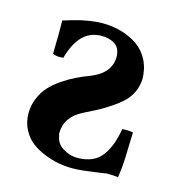

<svg xmlns="http://www.w3.org/2000/svg" viewBox="-76 -509 540 586"><g transform="rotate(15 193.5 -216.0)"><path d="M354 -144Q353 -125.5 352.5 -102.1Q352.1 -78.6 351.6 -65.9Q351.1 -53.2 349.6 -35.6Q348.1 -18.1 345.2 0Q334 -2 311 -2Q305.2 -2 303.2 -1Q295.9 0 275.4 2.9Q254.9 5.9 236.8 7.8Q218.8 9.8 204.1 9.8Q182.1 9.8 159.9 5.9Q137.7 2 114 -7.6Q90.3 -17.1 72.3 -31Q54.2 -44.9 42.5 -67.6Q30.8 -90.3 30.8 -118.2Q30.8 -143.6 40.3 -166Q49.8 -188.5 64.2 -204.3Q78.6 -220.2 100.1 -234.9Q121.6 -249.5 141.1 -259Q160.6 -268.6 185.1 -277.8Q246.1 -302.2 246.1 -355Q246.1 -357.4 245.6 -360.4Q245.1 -363.3 245.1 -363.8Q242.2 -384.3 225.8 -394Q209.5 -403.8 185.1 -403.8Q115.7 -403.8 89.8 -309.1Q69.3 -306.2 56.2 -313Q58.1 -384.3 57.1 -418Q59.1 -418.5 68.4 -421.4Q77.6 -424.3 81.3 -425.3Q85 -426.3 94.2 -429Q103.5 -431.6 109.1 -432.9Q114.7 -434.1 124.5 -436Q134.3 -438 141.8 -439Q149.4 -439.9 159.2 -440.9Q168.9 -441.9 178.2 -441.9Q210.4 -441.9 239 -433.6Q267.6 -425.3 290.3 -409.4Q313 -393.6 326.4 -367.2Q339.8 -340.8 339.8 -307.1Q336.9 -264.6 308.1 -235.8Q292 -220.2 269.5 -205.6Q247.1 -190.9 234.6 -184.3Q222.2 -177.7 190.9 -162.1Q137.2 -135.3 137.2 -83Q137.2 -79.1 139.2 -75.2Q142.1 -52.2 163.8 -38.6Q185.5 -24.9 209 -24.9Q236.3 -24.9 256.3 -33.9Q276.4 -43 288.6 -60.8Q300.8 -78.6 307.9 -98.1Q314.9 -117.7 319.8 -145Q333.5 -147 354 -144Z"/></g></svg>

Font: Common Serif SemiBold
Style: Regular
Weight: 600
Designer: Philipp H. Poll, Khaled Hosny
Foundry: Stefan Peev, Context Ltd.
Version: Version 1.026